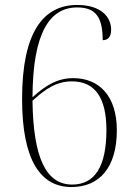

<svg xmlns="http://www.w3.org/2000/svg" viewBox="-20 -744 551 774"><path d="M268 10C382 10 451 -70 451 -219C451 -356 381 -429 275 -429C208 -429 160 -396 111 -352C112 -615 182 -714 291 -714C365 -714 394 -676 394 -582C415 -582 428 -595 428 -624C428 -675 388 -724 291 -724C157 -724 69 -618 69 -345C69 -97 144 10 268 10ZM271 0C165 0 114 -109 111 -338C162 -384 206 -416 270 -416C365 -416 409 -347 409 -220C409 -74 363 0 271 0Z"/></svg>

Font: Noto Serif Display SemiCondensed ExtraLight
Style: Regular
Weight: 200
Width: 4
Designer: Monotype Design Team
Foundry: Monotype Imaging Inc.
Version: Version 2.009